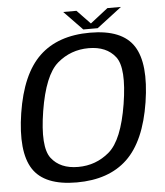

<svg xmlns="http://www.w3.org/2000/svg" viewBox="-55 -836 765 889"><g transform="rotate(-5 327.5 -391.0)"><path d="M266.2 4.8Q415.4 4.8 501.3 -76.9Q587.2 -158.7 615.3 -337.5Q642.9 -515.6 589.5 -598.1Q536.1 -680.6 386.9 -680.6Q237.6 -680.6 151.6 -598.7Q65.6 -516.7 37.5 -337.5Q10 -159.5 63.3 -77.3Q116.7 4.8 266.2 4.8ZM278.7 -66.1Q195.3 -66.1 154.3 -119.6Q113.3 -173 139.6 -337.5Q166.5 -503.2 228.8 -556.5Q291.1 -609.7 374.4 -609.7Q457.5 -609.7 498.7 -556.5Q539.9 -503.2 513.3 -337.5Q486.6 -172.7 424.2 -119.4Q361.8 -66.1 278.7 -66.1ZM357.5 -698.2H424.4L540.3 -786.9H477.3L395.1 -722.7L333.5 -786.9H271.9Z"/></g></svg>

Font: Anybody Thin
Style: Italic
Weight: 100
Italic angle: -10°
Designer: Tyler Finck
Foundry: Etcetera Type Company
Version: Version 1.114;gftools[0.9.25]